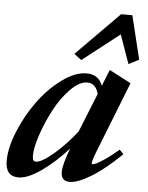

<svg xmlns="http://www.w3.org/2000/svg" viewBox="-63 -746 617 799"><g transform="rotate(5 245.5 -346.0)"><path d="M261.7 -498 231.4 -521.5 410.6 -702.6H457.5L502 -520.5L459 -498.5L416.5 -618.7ZM43.9 11.2Q-10.7 11.2 -10.7 -53.2Q-10.7 -107.9 17.6 -177Q45.9 -246.1 88.6 -304.9Q131.3 -363.8 186.3 -404.3Q241.2 -444.8 289.6 -444.8Q339.8 -444.8 356.4 -398.9L383.8 -467.3L474.6 -419.9L365.2 -142.1Q342.8 -87.4 342.8 -74.7Q342.8 -70.3 346.2 -70.3Q351.6 -70.3 363.3 -75.7Q375 -81.1 399.4 -97.9Q423.8 -114.7 454.1 -140.6L470.7 -123Q402.8 -56.6 346.9 -22.7Q291 11.2 258.3 11.2Q221.7 11.2 221.7 -26.4Q221.7 -58.6 248 -127.4Q194.3 -67.4 138.4 -28.1Q82.5 11.2 43.9 11.2ZM96.2 -84.5Q96.2 -71.8 99.4 -66.2Q102.5 -60.5 110.8 -60.5Q134.3 -60.5 183.3 -102.1Q232.4 -143.6 277.3 -201.7L342.3 -363.3Q331.1 -407.2 295.4 -407.2Q262.2 -407.2 225.1 -369.1Q188 -331.1 160.4 -278.8Q132.8 -226.6 114.5 -172.1Q96.2 -117.7 96.2 -84.5Z"/></g></svg>

Font: Elstob
Style: Bold Italic
Weight: 700
Italic angle: -20°
Designer: Peter S. Baker
Version: Version 1.015